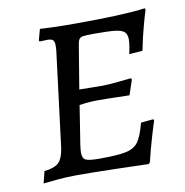

<svg xmlns="http://www.w3.org/2000/svg" viewBox="-64 -569 616 638"><g transform="rotate(-10 244.0 -249.5)"><path d="M229 -41Q292 -41 320 -47Q348 -53 361.5 -71.5Q375 -90 387 -135L429 -139L431 -134Q427 -123 415 -82.5Q403 -42 393 0L388 5Q362 4 280.5 2Q199 0 149 0Q110 0 76 3.5Q42 7 33 8L43 -32Q78 -36 92 -50Q106 -64 111 -98L151 -418Q152 -425 152 -437Q152 -450 147 -455Q142 -460 128 -460L102 -459L100 -463L110 -500Q121 -499 154.5 -498Q188 -497 227 -497Q391 -497 465 -507L467 -502Q463 -491 452.5 -452.5Q442 -414 433 -369L388 -366Q389 -371 392 -386.5Q395 -402 395 -414Q395 -432 386 -440Q377 -448 355 -450.5Q333 -453 284 -453Q258 -453 248 -451.5Q238 -450 234 -444Q230 -438 228 -424L204 -279L283 -278Q300 -278 334 -281.5Q368 -285 379 -286L382 -282L365 -231Q354 -231 323 -232Q292 -233 257 -233Q229 -233 196 -228L183 -145Q173 -88 173 -71Q173 -52 184 -46.5Q195 -41 229 -41Z"/></g></svg>

Font: Alegreya SC
Style: Italic
Weight: 400
Italic angle: -7°
Designer: Juan Pablo del Peral
Foundry: Huerta Tipografica
Version: Version 2.007; ttfautohint (v1.6)